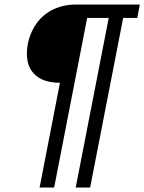

<svg xmlns="http://www.w3.org/2000/svg" viewBox="-20 -679 644 857"><path d="M529.8 -599.1 382.3 158.2H317.9L465.3 -599.1H369.1L221.7 158.2H156.7L247.6 -309.6Q176.3 -309.6 138.2 -343.5Q100.1 -377.4 100.1 -438.5Q100.1 -497.6 127.9 -550Q155.8 -602.5 205.6 -630.6Q255.4 -658.7 319.3 -658.7H604L592.8 -599.1Z"/></svg>

Font: Liberation Mono
Style: Italic
Weight: 400
Italic angle: -12°
Monospace: yes
Designer: Steve Matteson
Foundry: Ascender Corporation
Version: Version 2.1.5